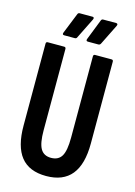

<svg xmlns="http://www.w3.org/2000/svg" viewBox="-127 -906 688 979"><g transform="rotate(15 217.5 -417.0)"><path d="M217 6Q127 6 83.5 -48.5Q40 -103 40 -213V-645Q40 -655 49 -655H136Q145 -655 145 -645V-216Q145 -148 162 -119Q179 -90 217 -90Q256 -90 273 -118.5Q290 -147 290 -216V-645Q290 -655 299 -655H386Q395 -655 395 -645V-213Q395 -103 350.5 -48.5Q306 6 217 6ZM246 -711Q234 -711 239 -724L281 -831Q284 -840 292 -840H361Q366 -840 368 -836.5Q370 -833 367 -827L314 -720Q310 -711 301 -711ZM121 -711Q109 -711 114 -724L157 -831Q160 -840 168 -840H237Q241 -840 243 -836.5Q245 -833 242 -827L189 -720Q186 -711 177 -711Z"/></g></svg>

Font: Sofia Sans Extra Condensed
Style: Bold
Weight: 700
Designer: Botio Nikoltchev, Ani Petrova
Foundry: lettersoup
Version: Version 4.101